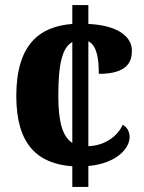

<svg xmlns="http://www.w3.org/2000/svg" viewBox="-20 -734 567 754"><path d="M264 -81V0H327V-82C436 -92 489 -150 489 -196C489 -214 481 -234 462 -244C441 -198 391 -162 327 -160V-572C361 -555 368 -502 368 -444C483 -444 498 -494 498 -535C498 -586 450 -634 327 -640V-714H264V-640C133 -630 44 -557 44 -357C44 -166 128 -91 264 -81ZM264 -569V-173C224 -198 209 -260 209 -358C209 -488 226 -548 264 -569Z"/></svg>

Font: Noto Serif Tamil SemiCondensed ExtraBold
Style: Italic
Weight: 800
Width: 4
Italic angle: -12°
Designer: Indian Type Foundry, Tom Grace, and the Monotype Design Team
Foundry: Monotype Imaging Inc.
Version: Version 2.003